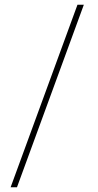

<svg xmlns="http://www.w3.org/2000/svg" viewBox="-20 -731 415 812"><path d="M51.8 61H24.9L307.6 -710.9H334.5Z"/></svg>

Font: Robert Sans Thin
Style: Regular
Weight: 100
Designer: Christian Robertson (extended by Adam Twardoch)
Foundry: Google
Version: Version 12.135;April 2, 2019;FontCreator 11.5.0.2425 64-bit;